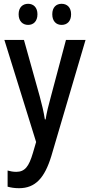

<svg xmlns="http://www.w3.org/2000/svg" viewBox="-20 -750 473 1010"><path d="M78 -675C78 -638 100 -619 128 -619C156 -619 177 -638 177 -675C177 -711 156 -730 128 -730C100 -730 78 -712 78 -675ZM255 -675C255 -638 276 -619 304 -619C333 -619 354 -638 354 -675C354 -711 333 -730 304 -730C276 -730 255 -712 255 -675ZM3 -540 170 -3 153 55C132 126 111 154 65 154C50 154 33 151 20 147V232C38 237 57 240 80 240C167 240 215 185 250 71L430 -540H327L248 -243C235 -197 225 -155 220 -122H216C210 -161 200 -203 189 -243L106 -540Z"/></svg>

Font: Noto Sans Khmer UI Condensed Medium
Style: Regular
Weight: 500
Width: 3
Designer: Danh Hong and the Monotype Design Team
Foundry: Monotype Imaging Inc.
Version: Version 2.002